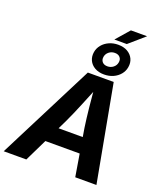

<svg xmlns="http://www.w3.org/2000/svg" viewBox="-215 -1236 1154 1360"><g transform="rotate(20 362.0 -556.5)"><path d="M-21.6 0 347.9 -727.5H542.8L677.4 0H517.7L459.5 -351Q450 -416.5 441.4 -498.6Q432.8 -580.8 424.7 -676.2H457.1Q419.1 -582.8 385.4 -500.9Q351.6 -418.9 319.8 -351L149 0ZM161.8 -168.8 181 -285.8H569.1L549.8 -168.8ZM444.3 -1011.6 532.3 -1112.7H654.4L538 -1011.6ZM459.5 -753.8Q418.2 -753.8 388.9 -770.7Q359.6 -787.6 346.4 -816.1Q333.2 -844.6 339 -879.3Q344.2 -909.7 364.1 -933.9Q384.1 -958.2 415 -972.3Q445.9 -986.5 483.5 -986.5Q525.3 -986.5 554.4 -969.7Q583.4 -952.9 596.9 -924.4Q610.3 -895.9 604.2 -861.2Q599.1 -830.4 578.9 -806Q558.7 -781.6 527.9 -767.7Q497.1 -753.8 459.5 -753.8ZM462.3 -816.3Q487.2 -816.3 506.1 -831.2Q525 -846 529.1 -869.6Q533.5 -893.1 520.1 -908.5Q506.8 -923.9 481 -923.9Q455.6 -923.9 436.8 -908.8Q418 -893.8 413.9 -870.5Q410 -846.9 423.3 -831.6Q436.7 -816.3 462.3 -816.3Z"/></g></svg>

Font: Adwaita Sans
Style: Italic
Weight: 400
Italic angle: -9.39999°
Designer: Rasmus Andersson
Foundry: rsms
Version: Version 4.001;git-9221beed3